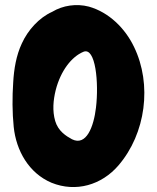

<svg xmlns="http://www.w3.org/2000/svg" viewBox="-20 -739 620 759"><path d="M509.8 -553.7C474.6 -627 411.1 -690.4 331.1 -712.9C282.2 -725.6 228.5 -717.8 186.5 -692.4C133.8 -668.9 89.8 -619.1 66.4 -567.4C43.9 -519.5 35.2 -465.8 32.2 -413.1C28.3 -355.5 28.3 -294.9 34.2 -237.3C43.9 -143.6 93.8 -54.7 183.6 -16.6C280.3 22.5 381.8 -7.8 448.2 -85C556.6 -210.9 582 -405.3 509.8 -553.7ZM359.4 -313.5C350.6 -238.3 321.3 -160.2 264.6 -188.5C241.2 -201.2 210 -220.7 198.2 -260.7C186.5 -300.8 190.4 -342.8 200.2 -382.8C219.7 -459 262.7 -514.6 309.6 -534.2C358.4 -554.7 371.1 -410.2 359.4 -313.5Z"/></svg>

Font: Day Care
Style: Regular
Weight: 400
Designer: Noponies
Version: Version 1.000;PS 001.000;hotconv 1.0.88;makeotf.lib2.5.64775